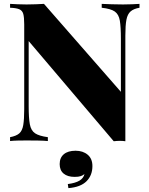

<svg xmlns="http://www.w3.org/2000/svg" viewBox="-20 -728 767 991"><path d="M700 -708V-688Q670 -683 654 -669Q638 -655 632.5 -626Q627 -597 627 -544V1Q614 -1 599 -1Q584 -1 567 1L128 -516V-180Q128 -119 134 -86.5Q140 -54 161 -40Q182 -26 227 -20V0Q208 -2 176.5 -2.5Q145 -3 117 -3Q95 -3 71.5 -2.5Q48 -2 32 0V-20Q64 -26 79.5 -39.5Q95 -53 100 -82.5Q105 -112 105 -164V-602Q105 -639 100 -656.5Q95 -674 79 -680.5Q63 -687 32 -688V-708Q48 -707 71.5 -706Q95 -705 117 -705Q142 -705 165 -706Q188 -707 207 -708L604 -254V-528Q604 -589 598.5 -621.5Q593 -654 572.5 -668.5Q552 -683 505 -688V-708Q525 -707 556.5 -706Q588 -705 615 -705Q639 -705 662 -706Q685 -707 700 -708ZM370 50Q408 50 432.5 70.5Q457 91 457 129Q457 177 426.5 207.5Q396 238 333 243L330 222Q369 217 390 204.5Q411 192 416 170Q409 177 397 181Q385 185 365 185Q329 185 308.5 168Q288 151 288 119Q288 86 309.5 68Q331 50 370 50Z"/></svg>

Font: Playfair Display ExtraBold
Style: Regular
Weight: 800
Designer: Claus Eggers Sørensen
Foundry: Claus Eggers Sørensen
Version: Version 1.203